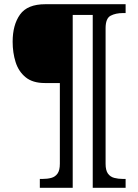

<svg xmlns="http://www.w3.org/2000/svg" viewBox="-20 -780 657 911"><path d="M169 111V69H182Q205 69 223.5 64Q242 59 253 43.5Q264 28 264 -3V-386H193Q135 -386 101.5 -413.5Q68 -441 54 -485.5Q40 -530 40 -582Q40 -662 75 -711Q110 -760 195 -760H576V-718H563Q529 -718 505 -705.5Q481 -693 481 -646V-3Q481 28 492 43.5Q503 59 522 64Q541 69 563 69H576V111H420V-709H325V111Z"/></svg>

Font: Noto Serif Kannada
Style: Regular
Weight: 400
Designer: Universal Thirst, Indian Type Foundry and the Monotype Design Team
Foundry: Monotype Imaging Inc.
Version: Version 2.003